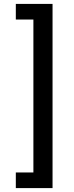

<svg xmlns="http://www.w3.org/2000/svg" viewBox="-20 -818 380 983"><path d="M249 -798V145H61V65H151V-718H61V-798Z"/></svg>

Font: IBM Plex Sans JP Medm
Style: Regular
Weight: 500
Designer: Mike Abbink; Paul van der Laan; Pieter van Rosmalen; Wujin Sim; Yejin Wi; Jinhee Kim; Boomi Park; Yona Kim; Kichan Ma
Foundry: Sandoll Inc.
Version: Version 1.002